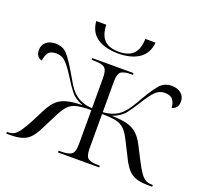

<svg xmlns="http://www.w3.org/2000/svg" viewBox="-125 -877 1095 1025"><g transform="rotate(20 422.5 -364.5)"><path d="M422 -606Q349 -606 304 -636Q259 -666 254 -729H311Q313 -669 340.5 -642.5Q368 -616 422 -616Q476 -616 503.5 -642.5Q531 -669 533 -729H591Q585 -666 540 -636Q495 -606 422 -606ZM8 0V-10H16Q36 -10 50.5 -19Q65 -28 80 -50Q95 -72 117 -113L156 -189Q174 -223 195.5 -243Q217 -263 251 -272Q285 -281 339 -282Q293 -299 269.5 -329Q246 -359 221 -400Q192 -447 169 -470.5Q146 -494 115 -494Q81 -494 68.5 -476.5Q56 -459 53 -431Q19 -439 19 -480Q19 -508 39 -525Q59 -542 91 -542Q135 -542 160 -513Q185 -484 218 -428Q237 -394 252.5 -369Q268 -344 285 -327Q309 -305 334.5 -295.5Q360 -286 392 -284V-455Q392 -503 374 -514.5Q356 -526 320 -526H302V-536H536V-526H526Q489 -526 471 -515Q453 -504 453 -458V-284Q484 -286 510 -295.5Q536 -305 559 -327Q576 -344 592 -369Q608 -394 627 -428Q660 -484 685 -513Q710 -542 753 -542Q785 -542 805.5 -525Q826 -508 826 -480Q826 -439 791 -431Q789 -459 776 -476.5Q763 -494 729 -494Q698 -494 675.5 -470.5Q653 -447 624 -400Q599 -359 575.5 -329Q552 -299 505 -282Q560 -281 593.5 -272Q627 -263 649 -243Q671 -223 689 -189L728 -113Q749 -72 764 -50Q779 -28 794 -19Q809 -10 829 -10H837V0H815Q772 0 745.5 -9Q719 -18 701 -37.5Q683 -57 667 -88L618 -185Q599 -224 579.5 -242.5Q560 -261 531 -267Q502 -273 453 -273V-80Q453 -32 470.5 -21Q488 -10 526 -10H536V0H302V-10H316Q356 -10 374 -21.5Q392 -33 392 -83V-273Q343 -273 313.5 -267Q284 -261 265 -242.5Q246 -224 226 -185L177 -88Q161 -57 143.5 -37.5Q126 -18 99 -9Q72 0 29 0Z"/></g></svg>

Font: Noto Serif Display Light
Style: Regular
Weight: 300
Designer: Monotype Design Team
Foundry: Monotype Imaging Inc.
Version: Version 2.009